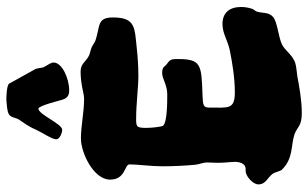

<svg xmlns="http://www.w3.org/2000/svg" viewBox="-203 -740 971 605"><g transform="rotate(-90 282.5 -437.5)"><path d="M557 -128C561 -139 563 -152 563 -163C563 -201 544 -222 509 -222C480 -222 459 -206 427 -199C388 -191 338 -183 295 -183C239 -183 246 -203 246 -264C246 -282 253 -284 288 -285C383 -288 399 -290 399 -364C399 -386 396 -388 381 -399C375 -403 376 -412 355 -412C336 -412 318 -396 288 -396C263 -396 201 -396 189 -409C186 -413 182 -441 182 -463C182 -494 187 -494 212 -494C259 -494 308 -487 346 -487C378 -487 405 -489 433 -492C497 -499 530 -495 530 -567C530 -618 503 -607 458 -622C452 -624 445 -630 436 -634C428 -638 416 -639 409 -643C387 -655 385 -669 359 -669C318 -669 291 -658 274 -658C231 -658 188 -668 149 -668C103 -668 19 -628 19 -576C19 -527 67 -531 67 -515C67 -490 61 -447 61 -412C61 -374 63 -337 66 -307C67 -295 73 -285 73 -269C73 -259 72 -247 72 -236C72 -213 75 -196 75 -182C75 -169 70 -149 53 -149C51 -149 48 -149 46 -149C30 -149 4 -126 4 -109C4 -85 25 -81 38 -63C42 -57 46 -39 50 -35C86 2 126 -7 162 5C186 14 187 28 229 28C270 28 318 19 344 14C357 12 374 11 384 8C411 1 426 -26 446 -35C470 -46 517 -49 532 -63C547 -76 543 -95 548 -112C549 -118 555 -122 557 -128ZM388 -754C388 -764 378 -775 373 -786C370 -795 371 -806 366 -814C350 -843 321 -895 321 -895C313 -902 281 -903 272 -903C260 -902 234 -901 225 -895C214 -889 215 -874 208 -863C200 -850 189 -839 176 -809C169 -793 146 -759 146 -746C146 -735 166 -727 176 -727C195 -727 224 -802 243 -802C250 -800 262 -759 262 -757C272 -729 269 -705 300 -705C339 -705 388 -728 388 -754Z"/></g></svg>

Font: Freckle Face
Style: Regular
Weight: 400
Designer: Astigmatic (AOETI)
Foundry: Astigmatic (AOETI)
Version: Version 1.000